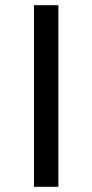

<svg xmlns="http://www.w3.org/2000/svg" viewBox="-20 -720 356 740"><path d="M205 0V-700H111V0Z"/></svg>

Font: Montserrat-Alt1 Med
Style: Regular
Weight: 500
Designer: Differentunic
Foundry: Differentunic
Version: Version 7.222